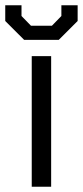

<svg xmlns="http://www.w3.org/2000/svg" viewBox="-36 -712 316 732"><path d="M85 -498H159V0H85ZM-16 -632V-692H46V-651L82 -614H162L198 -651V-692H260V-632L188 -560H56Z"/></svg>

Font: Chakra Petch
Style: Regular
Weight: 400
Designer: Katatrad Aksorn Co.,Ltd.
Foundry: Cadson Demak Co.,Ltd.
Version: Version 1.000; ttfautohint (v1.6)